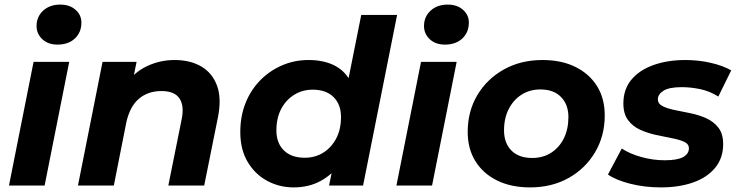

<svg xmlns="http://www.w3.org/2000/svg" viewBox="-20 -807 3210 835"><path d="M19 0 126 -538H281L174 0ZM230 -613Q189 -613 164 -636.5Q139 -660 139 -694Q139 -734 167.5 -760.5Q196 -787 242 -787Q283 -787 308.5 -764.5Q334 -742 334 -709Q334 -666 305.5 -639.5Q277 -613 230 -613Z M739 -546Q808 -546 856 -517.5Q904 -489 924 -434Q944 -379 928 -298L868 0H712L770 -288Q782 -347 760.5 -379Q739 -411 682 -411Q623 -411 583.5 -377Q544 -343 529 -273L475 0H319L426 -538H574L543 -386L521 -432Q560 -491 617.5 -518.5Q675 -546 739 -546Z M1257 8Q1195 8 1142 -20.5Q1089 -49 1057 -103Q1025 -157 1025 -233Q1025 -301 1047.5 -358Q1070 -415 1111 -457Q1152 -499 1206 -522.5Q1260 -546 1322 -546Q1385 -546 1431 -524Q1477 -502 1502.5 -456.5Q1528 -411 1528 -342Q1528 -268 1510.5 -204.5Q1493 -141 1458 -93.5Q1423 -46 1372.5 -19Q1322 8 1257 8ZM1305 -121Q1351 -121 1386.5 -143.5Q1422 -166 1442.5 -205.5Q1463 -245 1463 -298Q1463 -353 1430.5 -385Q1398 -417 1340 -417Q1295 -417 1259 -394.5Q1223 -372 1202.5 -332.5Q1182 -293 1182 -240Q1182 -185 1214.5 -153Q1247 -121 1305 -121ZM1411 0 1433 -107 1467 -267 1488 -427 1551 -742H1707L1559 0Z M1704 0 1811 -538H1966L1859 0ZM1915 -613Q1874 -613 1849 -636.5Q1824 -660 1824 -694Q1824 -734 1852.5 -760.5Q1881 -787 1927 -787Q1968 -787 1993.5 -764.5Q2019 -742 2019 -709Q2019 -666 1990.5 -639.5Q1962 -613 1915 -613Z M2285 8Q2203 8 2142 -22Q2081 -52 2047.5 -106Q2014 -160 2014 -233Q2014 -323 2056 -393.5Q2098 -464 2171.5 -505Q2245 -546 2339 -546Q2422 -546 2482.5 -516Q2543 -486 2576.5 -432.5Q2610 -379 2610 -305Q2610 -216 2568 -145Q2526 -74 2453 -33Q2380 8 2285 8ZM2295 -120Q2341 -120 2376.5 -142.5Q2412 -165 2432 -205Q2452 -245 2452 -298Q2452 -352 2420 -385Q2388 -418 2330 -418Q2284 -418 2248.5 -395.5Q2213 -373 2192.5 -333Q2172 -293 2172 -240Q2172 -185 2204 -152.5Q2236 -120 2295 -120Z M2854 8Q2783 8 2720.5 -8Q2658 -24 2624 -48L2684 -161Q2719 -138 2769.5 -124Q2820 -110 2871 -110Q2926 -110 2951 -124Q2976 -138 2976 -162Q2976 -181 2955 -190.5Q2934 -200 2902 -206Q2870 -212 2833.5 -220Q2797 -228 2764.5 -242.5Q2732 -257 2711.5 -284.5Q2691 -312 2691 -357Q2691 -418 2725.5 -460Q2760 -502 2821.5 -524Q2883 -546 2961 -546Q3017 -546 3070 -534Q3123 -522 3160 -501L3104 -387Q3066 -411 3024.5 -419.5Q2983 -428 2945 -428Q2890 -428 2865.5 -412.5Q2841 -397 2841 -375Q2841 -356 2861.5 -345.5Q2882 -335 2914 -328.5Q2946 -322 2983 -314.5Q3020 -307 3052 -292.5Q3084 -278 3104.5 -251.5Q3125 -225 3125 -180Q3125 -119 3089.5 -76.5Q3054 -34 2993 -13Q2932 8 2854 8Z"/></svg>

Font: MOST Montserrat
Style: Bold Italic
Weight: 700
Italic angle: -11.3°
Designer: Julieta Ulanovsky
Foundry: Julieta Ulanovsky
Version: Version 8.000;March 11, 2024;FontCreator 15.0.0.2926 64-bit